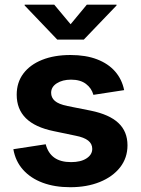

<svg xmlns="http://www.w3.org/2000/svg" viewBox="-20 -783 596 814"><path d="M277.8 10.7Q211.9 10.7 160.9 -8.3Q109.9 -27.3 77.6 -63.5Q45.4 -99.6 36.6 -150.4L173.8 -171.4Q183.6 -133.8 210.2 -114.7Q236.8 -95.7 281.2 -95.7Q322.8 -95.7 346.9 -111.6Q371.1 -127.4 371.1 -151.9Q371.1 -173.3 353.8 -187Q336.4 -200.7 301.3 -207.5L207.5 -227.1Q128.9 -243.2 89.8 -281.7Q50.8 -320.3 50.8 -381.3Q50.8 -433.6 79.1 -471.2Q107.4 -508.8 158.7 -529.3Q210 -549.8 278.8 -549.8Q343.8 -549.8 391.4 -531.5Q439 -513.2 468 -480Q497.1 -446.8 506.3 -400.9L376 -380.9Q368.2 -409.2 344.5 -427.2Q320.8 -445.3 281.2 -445.3Q245.1 -445.3 220.9 -429.9Q196.8 -414.6 196.8 -389.6Q196.8 -369.1 212.6 -355.2Q228.5 -341.3 266.1 -333.5L364.3 -314Q443.4 -297.9 481.9 -261.7Q520.5 -225.6 520.5 -167Q520.5 -113.8 489.3 -73.7Q458 -33.7 403.3 -11.5Q348.6 10.7 277.8 10.7ZM210 -763.2 279.3 -680.2 348.1 -763.2H474.1V-759.8L335.4 -615.2H222.7L84.5 -759.8V-763.2Z"/></svg>

Font: Inter 16pt
Style: Bold
Weight: 700
Version: Version 4.001;git-66647c0bb